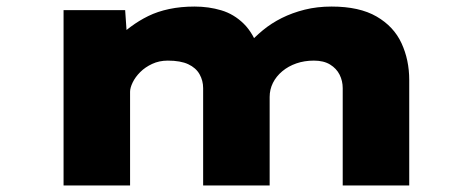

<svg xmlns="http://www.w3.org/2000/svg" viewBox="-20 -566 1436 586"><path d="M174 0V-535H362L370 -419L331 -443Q353 -465 378.5 -484Q404 -503 432.5 -517Q461 -531 496.5 -538.5Q532 -546 574 -546Q617 -546 655.5 -534.5Q694 -523 724 -493.5Q754 -464 772 -410L725 -414L735 -428Q756 -452 782 -473.5Q808 -495 840 -511Q872 -527 910 -536.5Q948 -546 992 -546Q1077 -546 1129.5 -515.5Q1182 -485 1205.5 -434Q1229 -383 1229 -322V0H1026V-297Q1026 -319 1016.5 -338Q1007 -357 987.5 -369Q968 -381 938 -381Q909 -381 884.5 -372.5Q860 -364 841.5 -348.5Q823 -333 813 -313Q803 -293 803 -270V0H600V-297Q600 -320 589 -339.5Q578 -359 554.5 -370Q531 -381 492 -381Q466 -381 444.5 -371Q423 -361 408 -346Q393 -331 385 -314.5Q377 -298 377 -286V0Z"/></svg>

Font: Lexend Tera Black
Style: Regular
Weight: 900
Version: Version 1.007